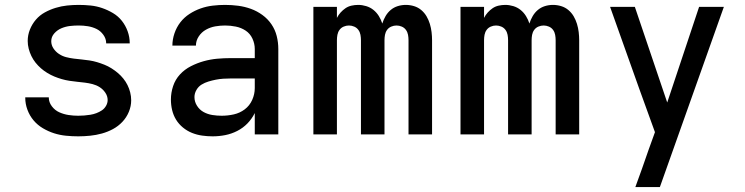

<svg xmlns="http://www.w3.org/2000/svg" viewBox="-20 -548 3040 783"><path d="M299 8Q274 8 249 5.5Q224 3 200.5 -4.5Q177 -12 155 -25Q133 -38 117 -57Q101 -76 92 -100Q83 -124 83 -149V-151H179V-150Q179 -131 191.5 -114.5Q204 -98 222 -90Q240 -82 259.5 -79Q279 -76 299 -76Q311 -76 323.5 -77Q336 -78 348.5 -80Q361 -82 373 -86.5Q385 -91 395.5 -98Q406 -105 412.5 -116.5Q419 -128 419 -140Q419 -156 409.5 -170Q400 -184 386.5 -192.5Q373 -201 357.5 -205Q342 -209 326 -211Q310 -213 294.5 -214.5Q279 -216 263 -218.5Q247 -221 231.5 -225.5Q216 -230 201.5 -236Q187 -242 173 -250.5Q159 -259 147 -269.5Q135 -280 125 -292.5Q115 -305 108 -319.5Q101 -334 97 -349.5Q93 -365 93 -381Q93 -405 102 -427.5Q111 -450 126.5 -468Q142 -486 163 -497.5Q184 -509 207 -516Q230 -523 253.5 -525.5Q277 -528 301 -528Q325 -528 349.5 -525.5Q374 -523 397 -515Q420 -507 441 -494.5Q462 -482 477 -463Q492 -444 500.5 -420.5Q509 -397 509 -373V-371H413V-372Q413 -390 401.5 -406Q390 -422 373.5 -430Q357 -438 338.5 -441Q320 -444 301 -444Q283 -444 265.5 -442Q248 -440 231 -433Q214 -426 201.5 -412Q189 -398 189 -380Q189 -364 198 -350.5Q207 -337 220.5 -328Q234 -319 249.5 -315Q265 -311 281 -309Q297 -307 313 -305.5Q329 -304 345 -301.5Q361 -299 376 -294.5Q391 -290 406 -284Q421 -278 434.5 -269.5Q448 -261 460.5 -250.5Q473 -240 483 -227.5Q493 -215 500 -201Q507 -187 511 -171Q515 -155 515 -139Q515 -115 505.5 -92Q496 -69 479 -51Q462 -33 440.5 -21.5Q419 -10 395.5 -3.5Q372 3 347.5 5.5Q323 8 299 8Z M847 8Q826 8 804.5 5Q783 2 763 -6Q743 -14 726 -28Q709 -42 698 -60Q687 -78 682 -99Q677 -120 677 -142Q677 -170 686 -197Q695 -224 714 -244.5Q733 -265 758.5 -278Q784 -291 811 -298.5Q838 -306 865.5 -308.5Q893 -311 921 -311H1019V-348Q1019 -370 1009.5 -390.5Q1000 -411 982 -423Q964 -435 942 -439.5Q920 -444 898 -444Q878 -444 858 -440.5Q838 -437 820 -427Q802 -417 790.5 -399.5Q779 -382 779 -362H683Q683 -387 691.5 -412Q700 -437 715.5 -457Q731 -477 752.5 -491Q774 -505 798 -513.5Q822 -522 847.5 -525Q873 -528 898 -528Q925 -528 951.5 -524.5Q978 -521 1003 -512Q1028 -503 1050 -487Q1072 -471 1087 -449Q1102 -427 1108.5 -401Q1115 -375 1115 -348V0H1019V-87Q1007 -63 989 -44.5Q971 -26 947.5 -14Q924 -2 898.5 3Q873 8 847 8ZM884 -76Q909 -76 933.5 -81.5Q958 -87 978 -102Q998 -117 1008.5 -140.5Q1019 -164 1019 -189V-228H921Q906 -228 890.5 -227Q875 -226 860 -223Q845 -220 830 -215.5Q815 -211 802 -203Q789 -195 781 -181Q773 -167 773 -152Q773 -133 783.5 -116.5Q794 -100 810.5 -91Q827 -82 846 -79Q865 -76 884 -76Z M1258 0V-520H1354V-475Q1360 -487 1369 -497Q1378 -507 1389 -514.5Q1400 -522 1413.5 -525Q1427 -528 1441 -528Q1457 -528 1473.5 -523Q1490 -518 1503 -507.5Q1516 -497 1525 -482.5Q1534 -468 1539 -452Q1544 -468 1552.5 -482.5Q1561 -497 1573.5 -507.5Q1586 -518 1602 -523Q1618 -528 1635 -528Q1652 -528 1668.5 -523Q1685 -518 1698 -507Q1711 -496 1719.5 -481.5Q1728 -467 1733 -450.5Q1738 -434 1740 -417Q1742 -400 1742 -384V0H1646V-384Q1646 -395 1644 -406Q1642 -417 1635.5 -426Q1629 -435 1618.5 -439.5Q1608 -444 1597 -444Q1586 -444 1575.5 -439.5Q1565 -435 1558.5 -426Q1552 -417 1550 -406Q1548 -395 1548 -384V0H1452V-384Q1452 -395 1450 -406Q1448 -417 1441.5 -426Q1435 -435 1424.5 -439.5Q1414 -444 1403 -444Q1392 -444 1381.5 -439.5Q1371 -435 1364.5 -426Q1358 -417 1356 -406Q1354 -395 1354 -384V0Z M1858 0V-520H1954V-475Q1960 -487 1969 -497Q1978 -507 1989 -514.5Q2000 -522 2013.5 -525Q2027 -528 2041 -528Q2057 -528 2073.5 -523Q2090 -518 2103 -507.5Q2116 -497 2125 -482.5Q2134 -468 2139 -452Q2144 -468 2152.5 -482.5Q2161 -497 2173.5 -507.5Q2186 -518 2202 -523Q2218 -528 2235 -528Q2252 -528 2268.5 -523Q2285 -518 2298 -507Q2311 -496 2319.5 -481.5Q2328 -467 2333 -450.5Q2338 -434 2340 -417Q2342 -400 2342 -384V0H2246V-384Q2246 -395 2244 -406Q2242 -417 2235.5 -426Q2229 -435 2218.5 -439.5Q2208 -444 2197 -444Q2186 -444 2175.5 -439.5Q2165 -435 2158.5 -426Q2152 -417 2150 -406Q2148 -395 2148 -384V0H2052V-384Q2052 -395 2050 -406Q2048 -417 2041.5 -426Q2035 -435 2024.5 -439.5Q2014 -444 2003 -444Q1992 -444 1981.5 -439.5Q1971 -435 1964.5 -426Q1958 -417 1956 -406Q1954 -395 1954 -384V0Z M2571 215Q2585 177 2598.5 139Q2612 101 2625 63L2651 -9L2588 -183L2468 -520H2569L2701 -130L2831 -520H2932L2671 215Z"/></svg>

Font: Iosevka Fixed Medium Extended
Style: Regular
Weight: 500
Width: 7
Monospace: yes
Designer: Belleve Invis
Foundry: Belleve Invis
Version: Version 24.1.1; ttfautohint (v1.8.4)